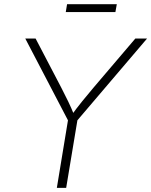

<svg xmlns="http://www.w3.org/2000/svg" viewBox="-20 -915 736 935"><path d="M256.8 0 311 -329.1 103 -727.5H153.3L278.8 -487.3Q296.4 -453.1 312.3 -420.4Q328.1 -387.7 343.3 -349.6H325.2Q353 -388.2 379.6 -420.9Q406.2 -453.6 434.6 -487.3L639.2 -727.5H696.3L356.9 -329.1L302.2 0ZM548.8 -894.5 542 -856.4H300.3L306.6 -894.5Z"/></svg>

Font: Inter 16pt ExtraLight
Style: Italic
Weight: 250
Italic angle: -9.3988°
Version: Version 4.001;git-66647c0bb